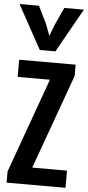

<svg xmlns="http://www.w3.org/2000/svg" viewBox="-71 -1010 479 1045"><g transform="rotate(5 168.0 -487.5)"><path d="M6.8 -61.5 192.9 -578.6H16.6V-672.4H325.2V-610.8L138.7 -93.8H328.6V0H6.8ZM124 -734.9 -7.8 -974.6H98.6L144.5 -880.9L168.9 -816.4L193.8 -880.9L236.8 -974.6H343.8L209 -734.9Z"/></g></svg>

Font: Fjalla One
Style: Regular
Weight: 400
Designer: Irina Smirnova, Eben Sorkin
Foundry: Sorkin Type
Version: Version 1.002; ttfautohint (v1.8.4.7-5d5b);gftools[0.9.25]